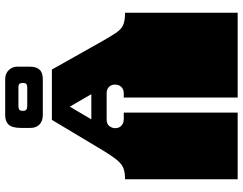

<svg xmlns="http://www.w3.org/2000/svg" viewBox="-118 -818 936 740"><g transform="rotate(-90 350.0 -448.0)"><path d="M29 0V-135Q29 -152 29 -156.5Q29 -161 29 -163Q29 -165 29 -171V-172Q29 -179 29 -180.5Q29 -182 29 -187.5Q29 -193 29 -209V-260Q29 -277 29 -281.5Q29 -286 29 -288Q29 -290 29 -296V-297Q29 -304 29 -305.5Q29 -307 29 -312.5Q29 -318 29 -334V-434Q53 -434 69.5 -439.5Q86 -445 101 -462.5Q116 -480 137 -514L258 -716H452L564 -517Q583 -484 595.5 -466Q608 -448 624.5 -441Q641 -434 671 -434V0H344V-135Q344 -152 344 -156.5Q344 -161 344 -163Q344 -165 344 -171V-172Q344 -179 344 -180.5Q344 -182 344 -187.5Q344 -193 344 -209V-260Q344 -277 344 -281.5Q344 -286 344 -288Q344 -290 344 -296V-297Q344 -304 344 -305.5Q344 -307 344 -312.5Q344 -318 344 -334V-439H360Q376 -439 385 -448.5Q394 -458 394 -473Q394 -487 385 -496Q376 -505 360 -505H260Q242 -505 234 -494.5Q226 -484 226 -472Q226 -456 236.5 -447.5Q247 -439 260 -439H286V0ZM260 -564H357L309 -647ZM278 -751Q253 -751 240 -764Q227 -777 227 -798V-835Q227 -869 239.5 -882.5Q252 -896 276 -896H414Q437 -896 450 -882Q463 -868 463 -851V-801Q463 -776 451.5 -763.5Q440 -751 414 -751ZM311 -811H383Q400 -811 400 -824V-832Q400 -845 384 -845H311Q293 -845 293 -831V-825Q293 -811 311 -811Z"/></g></svg>

Font: Danfo
Style: Regular
Weight: 400
Designer: Seyi Olusanya, David Udoh, Eyiyemi Adegbite, Mirko Velimirović
Version: Version 1.000